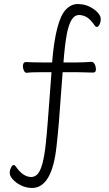

<svg xmlns="http://www.w3.org/2000/svg" viewBox="-20 -744 540 947"><path d="M108 -438Q93 -438 93 -417Q93 -406 98 -395.5Q103 -385 111 -385H113Q131 -388 189 -388H234Q230 -331 225 -267Q220 -203 215.5 -143Q211 -83 206 -37Q193 88 164 116Q151 129 134 129Q93 129 57 76Q53 70 47 70Q41 70 34.5 82.5Q28 95 28 109.5Q28 124 44 141.5Q60 159 85 171Q110 183 138 183Q237 183 259 -24Q271 -130 280 -269L289 -388H358L439 -386Q453 -386 453 -401Q453 -416 447 -427.5Q441 -439 431 -439H430Q388 -436 359 -436H293Q300 -527 310 -578Q328 -670 369 -670Q389 -670 407.5 -659.5Q426 -649 448 -617Q453 -611 457 -611Q465 -611 471 -623.5Q477 -636 477 -651Q477 -666 461 -683Q445 -700 420 -712Q395 -724 363 -724Q331 -724 305 -697Q254 -644 237 -436H190Q138 -436 108 -438Z"/></svg>

Font: LXGW WenKai TC Light
Style: Regular
Weight: 300
Designer: LXGW / Fontworks Inc.
Foundry: LXGW / Fontworks Inc.
Version: Version 1.330